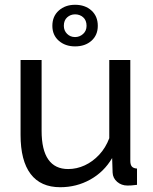

<svg xmlns="http://www.w3.org/2000/svg" viewBox="-20 -773 641 803"><path d="M66 -209V-522H154V-226Q154 -146 182 -106Q210 -66 265 -66Q301 -66 334.5 -81.5Q368 -97 395 -126Q422 -155 437 -195V-522H525V-100Q525 -84 531.5 -76.5Q538 -69 553 -68V0Q538 2 529.5 2.5Q521 3 513 3Q488 3 470 -12.5Q452 -28 451 -51L449 -112Q415 -54 357.5 -22Q300 10 232 10Q150 10 108 -45.5Q66 -101 66 -209ZM199 -665Q199 -705 226 -729Q253 -753 294 -753Q336 -753 362.5 -729Q389 -705 389 -665Q389 -626 362.5 -602.5Q336 -579 294 -579Q253 -579 226 -602.5Q199 -626 199 -665ZM294 -713Q275 -713 261 -700.5Q247 -688 247 -665Q247 -645 260.5 -631.5Q274 -618 294 -618Q313 -618 327.5 -631Q342 -644 342 -665Q342 -688 328 -700.5Q314 -713 294 -713Z"/></svg>

Font: Raleway Thin Medium
Style: Regular
Weight: 500
Version: Version 4.026